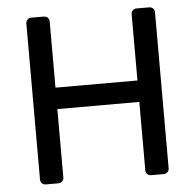

<svg xmlns="http://www.w3.org/2000/svg" viewBox="-51 -751 815 803"><g transform="rotate(-5 356.5 -350.0)"><path d="M109.6 0Q99.4 0 93.1 -6.3Q86.7 -12.6 86.7 -22.9V-676.3Q86.7 -687.3 93.1 -693.6Q99.4 -700 109.6 -700H161Q172 -700 178.4 -693.6Q184.7 -687.3 184.7 -676.3V-399.6H528.8V-676.3Q528.8 -687.3 535.1 -693.6Q541.5 -700 551.7 -700H603.1Q614.1 -700 620.4 -693.6Q626.8 -687.3 626.8 -676.3V-22.9Q626.8 -12.7 620.4 -6.4Q614.1 0 603.1 0H551.7Q541.5 0 535.1 -6.4Q528.8 -12.7 528.8 -22.9V-309.6H184.7V-22.9Q184.7 -12.7 178.4 -6.4Q172 0 161 0Z"/></g></svg>

Font: Rubik Light
Style: Regular
Weight: 300
Designer: Hubert and Fischer
Foundry: Hubert and Fischer
Version: Version 2.300;gftools[0.9.30]